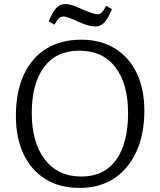

<svg xmlns="http://www.w3.org/2000/svg" viewBox="-20 -909 787 943"><path d="M372 14Q273 14 203 -29.5Q133 -73 95.5 -152.5Q58 -232 58 -339Q58 -456 96 -540Q134 -624 206 -669Q278 -714 379 -714Q475 -714 544.5 -671Q614 -628 651.5 -550Q689 -472 689 -365Q689 -250 650 -164.5Q611 -79 540 -32.5Q469 14 372 14ZM380 -42Q491 -42 550 -123.5Q609 -205 609 -353Q609 -497 547 -578.5Q485 -660 369 -660Q256 -660 196 -579Q136 -498 136 -354Q136 -210 200 -126Q264 -42 380 -42ZM450 -779Q433 -779 413.5 -784Q394 -789 365 -802Q309 -828 293 -828Q279 -828 269.5 -819Q260 -810 247 -788L219 -804Q240 -854 258 -871.5Q276 -889 301 -889Q317 -889 335.5 -883Q354 -877 387 -862Q418 -849 434 -844Q450 -839 458 -839Q470 -839 478 -846Q486 -853 502 -880L530 -864Q508 -813 490 -796Q472 -779 450 -779Z"/></svg>

Font: Literata 12pt Light
Style: Regular
Weight: 300
Designer: Latin by Veronika Burian and Jose Scaglione. Greek by Irene Vlachou. Cyrillic by Vera Evstafieva.
Foundry: TypeTogether
Version: Version 3.002